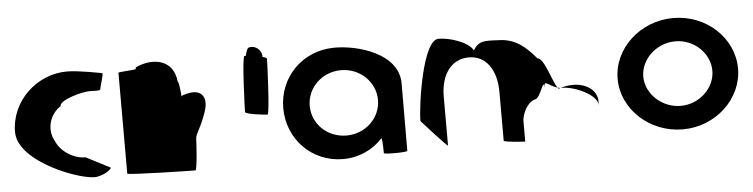

<svg xmlns="http://www.w3.org/2000/svg" viewBox="-41 -779 3800 969"><g transform="rotate(-5 1859.0 -294.0)"><path d="M26 -272C26 -118 344 0 418 -11C475 -22 498 -52 490 -52L370 -114C314 -114 248 -150 222 -210C188 -270 210 -346 266 -382C266 -416 384 -445 417 -445C451 -445 474 -441 474 -452C474 -462 498 -530 490 -530C490 -530 372 -554 314 -554C159 -554 26 -428 26 -272Z M572 -14C572 -6 906 0 916 0C926 0 934 -152 934 -159C934 -184 961 -209 988 -290C1016 -371 975 -412 895 -386C889 -386 884 -383 879 -378C876 -416 871 -454 866 -454C856 -568 749 -586 661 -544V-536C660 -532 572 -529 572 -525Z M1191 -272C1191 -260 1290 -249 1303 -249C1315 -249 1325 -518 1325 -530C1325 -534 1316 -538 1303 -541C1304 -548 1303 -556 1299 -564C1289 -588 1261 -602 1238 -594C1232 -594 1225 -578 1220 -554H1213C1200 -554 1191 -284 1191 -272Z M1385 -274C1385 -118 1505 8 1665 8C1746 8 1819 -28 1865 -80C1871 -76 1871 -4 1871 -4C1871 3 1990 2 1990 -5L1991 -347C1991 -500 1784 -558 1665 -556C1505 -554 1385 -430 1385 -274ZM1519 -274C1519 -366 1596 -440 1692 -440C1787 -440 1865 -366 1865 -274C1865 -184 1789 -109 1692 -109C1593 -109 1519 -184 1519 -274Z M2069 -149C2069 -149 2197 -6 2197 -14V-261C2197 -376 2253 -448 2340 -448C2429 -448 2479 -370 2479 -261V-14C2479 -6 2576 0 2587 0V-112C2597 -164 2625 -200 2655 -208C2682 -208 2707 -320 2707 -261C2707 -309 2729 -269 2773 -257C2749 -290 2718 -413 2685 -413C2617 -494 2565 -522 2485 -522C2425 -525 2395 -526 2369 -481C2345 -526 2250 -555 2196 -555C2116 -555 2069 -230 2069 -149ZM2773 -257C2775 -254 2777 -252 2779 -251L2788 -254ZM2788 -254H2797C2857 -254 2973 -205 2973 -149V-170C2973 -228 2917 -264 2853 -264C2832 -264 2809 -261 2788 -254Z M3079 -274C3079 -121 3217 8 3385 8C3553 8 3689 -121 3689 -274C3689 -428 3553 -556 3385 -556C3217 -556 3079 -428 3079 -274ZM3209 -274C3209 -362 3289 -438 3385 -438C3481 -438 3559 -362 3559 -274C3559 -188 3481 -111 3385 -111C3289 -111 3209 -188 3209 -274Z"/></g></svg>

Font: Ampere
Style: Regular
Weight: 400
Version: Version 1